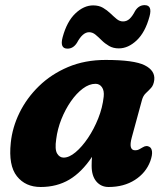

<svg xmlns="http://www.w3.org/2000/svg" viewBox="-20 -716 646 748"><path d="M493.5 -181Q479.5 -130.5 506.5 -130.5Q515.5 -130.5 521.5 -133.8Q527.5 -137 536 -142Q550.5 -151 562 -144Q570.5 -139.5 572.2 -125.8Q574 -112 565.5 -88Q548.5 -42.5 505.5 -15Q462.5 12.5 403 12.5Q373.5 12.5 355.2 -9.2Q337 -31 337 -70Q337 -88.5 338.5 -105Q298.5 -45 250 -16.2Q201.5 12.5 138.5 12.5Q79 12.5 45.8 -29.5Q12.5 -71.5 22 -160Q28 -219.5 56 -276.8Q84 -334 131.8 -380.5Q179.5 -427 245 -454.8Q310.5 -482.5 391.5 -482.5Q502 -482.5 543.5 -461.8Q585 -441 581 -404.5Q578.5 -384.5 568.8 -373.8Q559 -363 548.2 -353Q537.5 -343 533 -326ZM199 -174Q193 -134 202.5 -118Q212 -102 228 -102Q249.5 -102 274.5 -123Q299.5 -144 322.8 -178.5Q346 -213 362.8 -255Q379.5 -297 384 -339.5Q386.5 -363 377.2 -376.2Q368 -389.5 352 -389.5Q327.5 -389.5 302.8 -371Q278 -352.5 256.2 -321.2Q234.5 -290 219.2 -251.8Q204 -213.5 199 -174ZM443 -527.5Q421 -527.5 404.8 -537Q388.5 -546.5 376 -559Q363.5 -571.5 352 -581Q340.5 -590.5 327 -590.5Q302 -590.5 280 -549.5Q265.5 -526.5 243 -526.5Q212 -526.5 224 -571Q240.5 -632 273.5 -663.5Q306.5 -695 343 -695Q365.5 -695 381.5 -685.5Q397.5 -676 410.2 -663.8Q423 -651.5 434.5 -642Q446 -632.5 459.5 -632.5Q474 -632.5 485 -642.8Q496 -653 506.5 -673.5Q520.5 -696 543.5 -696Q574.5 -696 562.5 -652Q546 -590.5 512.8 -559Q479.5 -527.5 443 -527.5Z"/></svg>

Font: Fraunces 9pt S100
Style: Bold Italic
Weight: 700
Italic angle: -16°
Version: Version 1.000; ttfautohint (v1.8.3)